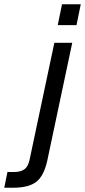

<svg xmlns="http://www.w3.org/2000/svg" viewBox="-112 -731 399 901"><path d="M-92 150 -77 76H-44Q-15 76 2.5 63.5Q20 51 27 18L143 -530H227L110 22Q94 95 58 122.5Q22 150 -51 150ZM159 -613 179 -711H267L247 -613Z"/></svg>

Font: Geist Regular
Style: Italic
Weight: 400
Italic angle: -12°
Designer: Basement.studio, Andrés Briganti, Mateo Zaragoza
Foundry: Basement.studio, Vercel, Andrés Briganti, Guido Ferreyra, Mateo Zaragoza
Version: Version 1.500; ttfautohint (v1.8.4.7-5d5b)